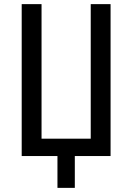

<svg xmlns="http://www.w3.org/2000/svg" viewBox="-20 -755 640 929"><path d="M342 154H258V0H85V-735H181V-84H419V-735H515V0H342Z"/></svg>

Font: Iosevka Medium Extended
Style: Regular
Weight: 500
Width: 7
Monospace: yes
Designer: Belleve Invis
Foundry: Belleve Invis
Version: Version 32.5.0; ttfautohint (v1.8.4)